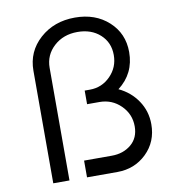

<svg xmlns="http://www.w3.org/2000/svg" viewBox="-83 -826 845 903"><g transform="rotate(-10 339.5 -375.0)"><path d="M477.5 -382.5Q533.8 -356.2 567.5 -306.2Q601.2 -256.2 601.2 -193.8Q601.2 -110 544.4 -55Q487.5 0 405 0H260V-80H392.5Q447.5 -80 485 -111.2Q522.5 -142.5 522.5 -197.5Q522.5 -256.2 480.6 -297.5Q438.8 -338.8 378.8 -338.8H320V-403.8H345Q402.5 -403.8 443.1 -445Q483.8 -486.2 483.8 -545Q483.8 -605 441.9 -643.1Q400 -681.2 333.8 -681.2Q266.2 -681.2 221.2 -640Q176.2 -598.8 176.2 -537.5V0H98.8V-537.5Q98.8 -628.8 166.2 -689.4Q233.8 -750 333.8 -750Q431.2 -750 494.4 -692.5Q557.5 -635 557.5 -546.2Q557.5 -443.8 477.5 -382.5Z"/></g></svg>

Font: Now Alt
Style: Regular
Weight: 400
Designer: Alfredo Marco Pradil
Foundry: Alfredo Marco Pradil
Version: Version 1.002;PS 001.002;hotconv 1.0.88;makeotf.lib2.5.64775